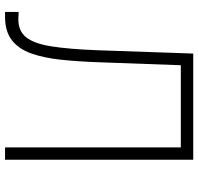

<svg xmlns="http://www.w3.org/2000/svg" viewBox="-32 -734 767 742"><g transform="rotate(90 351.0 -363.5)"><path d="M26.6 0V-52.6L48.7 -51.5Q97.7 -49.4 123.2 -79.9Q148.8 -110.4 159.6 -178.8Q170.5 -247.2 174.7 -358.3L187.5 -727.3H597.7V0H550.1V-679.3H232.6L221.2 -365.1Q218.4 -283 211.3 -216.1Q204.2 -149.1 186.8 -100.7Q169.4 -52.2 135.5 -26.1Q101.6 0 45.1 0Z"/></g></svg>

Font: Inter UI Extra Light
Style: Regular
Weight: 200
Designer: Rasmus Andersson
Foundry: rsms
Version: 3.2;8d6f07862